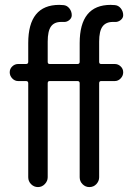

<svg xmlns="http://www.w3.org/2000/svg" viewBox="-20 -760 540 780"><path d="M53.7 -430.7Q40 -430.7 29.8 -441.4Q19.5 -452.1 19.5 -466.3Q19.5 -480.5 29.8 -490.2Q40 -500 53.7 -500H85.9Q94.7 -500 94.7 -508.8V-585Q94.7 -740.2 220.7 -740.2Q223.6 -740.2 229 -739.7Q234.4 -739.3 237.3 -739.3Q252 -738.3 261.7 -726.1Q271.5 -713.9 271.5 -698.2Q271.5 -686.5 261.2 -678.2Q251 -669.9 238.3 -670.9H228.5Q200.2 -670.9 187 -652.3Q173.8 -633.8 173.8 -590.8V-508.8Q173.8 -500 181.6 -500H294.9Q303.7 -500 303.7 -508.8V-585Q303.7 -740.2 429.7 -740.2Q431.6 -740.2 438 -739.7Q444.3 -739.3 446.3 -739.3Q460.9 -738.3 470.7 -726.1Q480.5 -713.9 480.5 -698.2Q480.5 -686.5 469.7 -678.2Q459 -669.9 446.3 -670.9H438.5Q410.2 -670.9 396.5 -652.3Q382.8 -633.8 382.8 -590.8V-508.8Q382.8 -500 390.6 -500H446.3Q460 -500 470.2 -490.2Q480.5 -480.5 480.5 -466.3Q480.5 -452.1 470.2 -441.4Q460 -430.7 446.3 -430.7H390.6Q382.8 -430.7 382.8 -421.9V-40Q382.8 -24.4 371.6 -12.2Q360.4 0 342.8 0Q327.1 0 315.4 -11.7Q303.7 -23.4 303.7 -40V-421.9Q303.7 -430.7 294.9 -430.7H181.6Q173.8 -430.7 173.8 -421.9V-40Q173.8 -24.4 162.1 -12.2Q150.4 0 134.3 0Q118.2 0 106.4 -11.7Q94.7 -23.4 94.7 -40V-421.9Q94.7 -430.7 85.9 -430.7Z"/></svg>

Font: Rounded Mgen+ 1m regular
Style: Regular
Weight: 400
Designer: [Source Han Sans]
Ryoko NISHIZUKA  (kana & ideographs); Paul D. Hunt (Latin, Greek & Cyrillic); Wenlong ZHANG  (bopomofo
Version: Version 1.059.20150602